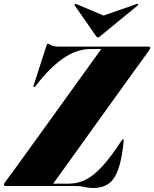

<svg xmlns="http://www.w3.org/2000/svg" viewBox="-54 -934 774 964"><path d="M326.5 0H-25Q-34 0 -34 -7Q-34 -12.5 -27.5 -21Q-15 -37 13.5 -76.2Q42 -115.5 81.2 -169.8Q120.5 -224 165.2 -286Q210 -348 255 -410.8Q300 -473.5 340.2 -529.2Q380.5 -585 410.5 -626.8Q440.5 -668.5 454.5 -688H403Q329.5 -688 260.8 -639.2Q192 -590.5 126.5 -504Q119.5 -495 115.5 -496.5Q112 -498 116 -509L179 -703.5Q182.5 -715 185.5 -715Q190 -715 202.2 -707.5Q214.5 -700 242.5 -700H689.5Q700 -700 700 -694Q700 -689.5 694.5 -681Q659.5 -633 615.5 -571.8Q571.5 -510.5 523.2 -443.5Q475 -376.5 427.2 -310Q379.5 -243.5 337.2 -184.5Q295 -125.5 262.5 -80.5Q230 -35.5 213 -12H293.5Q336.5 -12 376.5 -32Q416.5 -52 459.8 -99Q503 -146 555.5 -227Q561 -235 563.5 -235Q568 -235 567 -226Q558.5 -136.5 540 -84.8Q521.5 -33 490.8 -11.5Q460 10 413.5 10Q392 10 371.8 5Q351.5 0 326.5 0ZM449.5 -752.5Q442.5 -746 437.5 -746Q433 -746 428.5 -752.5L321.5 -906Q318.5 -910.5 323 -913.5Q325 -915.5 330.5 -913L466 -856L630 -913Q636.5 -915.5 639 -913.5Q641 -910.5 636.5 -906Z"/></svg>

Font: Fraunces 144pt Black
Style: Italic
Weight: 900
Italic angle: -16°
Version: Version 1.000;[0bf87f6ff]